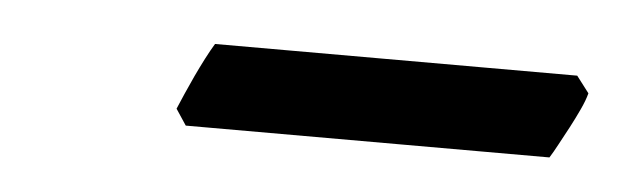

<svg xmlns="http://www.w3.org/2000/svg" viewBox="-24 -665 454 141"><g transform="rotate(5 203.5 -595.0)"><path d="M407.2 -614.3Q405.8 -608.9 402.6 -602.1Q399.4 -595.2 395.8 -588.4Q392.1 -581.5 388.7 -575.2Q385.3 -568.8 382.8 -564.9H114.7L106.9 -576.7Q108.9 -581.5 111.8 -588.1Q114.7 -594.7 117.9 -601.6Q121.1 -608.4 124.5 -615Q127.9 -621.6 130.9 -626.5H397.9Z"/></g></svg>

Font: Gentium Plus Afr
Style: Italic
Weight: 400
Italic angle: -8°
Designer: J. Victor Gaultney, Annie Olsen, Iska Routamaa, Becca Hirsbrunner
Foundry: SIL International
Version: Version 5.000